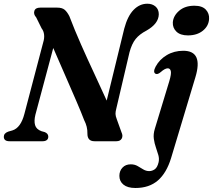

<svg xmlns="http://www.w3.org/2000/svg" viewBox="-22 -740 1116 1006"><path d="M163.5 -139Q155.5 -106.5 161.8 -84.5Q168 -62.5 195.5 -52.5L212 -48Q231 -40.5 231 -24Q231 -12 223 -6Q215 0 202 0H28Q-2 0 -2 -23.5Q-2 -42 21.5 -50.5L42.5 -56.5Q87 -70 106 -144L204.5 -518.5Q211 -539 209 -558.2Q207 -577.5 196 -591.5L167.5 -649Q152.5 -665.5 158 -682.8Q163.5 -700 188.5 -700H278Q303.5 -700 316.8 -688.8Q330 -677.5 341.5 -655Q368.5 -584 402.5 -507Q436.5 -430 471.8 -354.8Q507 -279.5 537 -213L629 -590Q646.5 -656 678 -688.2Q709.5 -720.5 750 -720.5Q776 -720.5 793 -705.8Q810 -691 810 -665Q809 -615.5 745 -579.5Q708.5 -560.5 688.5 -535.5Q668.5 -510.5 656.5 -466L587.5 -171.5Q583 -155 583.2 -143.2Q583.5 -131.5 590 -115L614.5 -47Q623.5 -28 615.8 -14Q608 0 588 0H473Q435.5 0 436 -40.5Q437 -76 419 -110.5Q404.5 -149 378.2 -210Q352 -271 320.2 -343.5Q288.5 -416 257 -488.5ZM962.5 -554.5Q923 -554.5 902.5 -574.2Q882 -594 883.5 -623Q886 -657 916.5 -683.5Q947 -710 996.5 -710Q1037.5 -710 1056.5 -689.5Q1075.5 -669 1073.5 -640.5Q1071.5 -604 1041 -579.2Q1010.5 -554.5 962.5 -554.5ZM1002 -336 874.5 88Q850.5 166.5 805 205.8Q759.5 245 687.5 245Q646.5 245 625 227.5Q603.5 210 603.5 181.5Q603.5 155.5 619.8 138.2Q636 121 663 121Q683.5 121 699 130Q714.5 139 729 147.8Q743.5 156.5 760 156.5Q775 156.5 788.8 147Q802.5 137.5 809 110Q813 92 807.8 73.2Q802.5 54.5 795 33.2Q787.5 12 784 -12.5Q780.5 -37 789.5 -66L865 -314.5Q876.5 -353 873 -367.5Q869.5 -382 857 -382Q842.5 -382 821 -363Q804 -348 793 -353.5Q778 -361.5 793.5 -391Q813.5 -428.5 851.8 -451.2Q890 -474 938.5 -474Q1043.5 -474 1002 -336Z"/></svg>

Font: Fraunces 9pt S000 SemiBold
Style: Italic
Weight: 600
Italic angle: -16°
Version: Version 1.000; ttfautohint (v1.8.3)